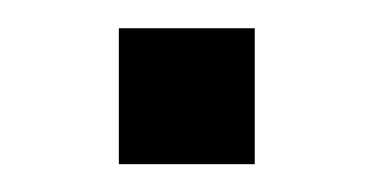

<svg xmlns="http://www.w3.org/2000/svg" viewBox="-20 -118 278 138"><path d="M163.1 0H65.4V-97.7H163.1Z"/></svg>

Font: Franco
Style: Regular
Weight: 400
Designer: Google
Version: Version 1.200311; 2013